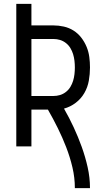

<svg xmlns="http://www.w3.org/2000/svg" viewBox="-20 -755 540 990"><path d="M366 215Q366 161 353.5 108Q341 55 321.5 4.5Q302 -46 278 -94.5Q254 -143 227 -190H142V0H64V-735H142V-624H255Q282 -624 309 -618Q336 -612 359 -597.5Q382 -583 399 -561Q416 -539 426.5 -513.5Q437 -488 440.5 -461Q444 -434 444 -407Q444 -373 438 -339Q432 -305 415 -275.5Q398 -246 370.5 -225Q343 -204 310 -195Q337 -148 360 -98.5Q383 -49 401.5 2.5Q420 54 432 107.5Q444 161 444 215ZM255 -260Q273 -260 289.5 -265Q306 -270 320 -281Q334 -292 343 -307Q352 -322 357 -338.5Q362 -355 364 -372.5Q366 -390 366 -407Q366 -424 364 -441.5Q362 -459 357 -475.5Q352 -492 343 -507Q334 -522 320 -533Q306 -544 289.5 -549Q273 -554 255 -554H142V-260Z"/></svg>

Font: Iosevka Term Curly
Style: Regular
Weight: 400
Designer: Belleve Invis
Foundry: Belleve Invis
Version: Version 32.3.0